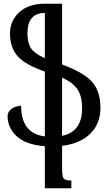

<svg xmlns="http://www.w3.org/2000/svg" viewBox="-20 -780 597 1036"><path d="M34 -600Q34 -524 74.5 -477.5Q115 -431 222 -394V-44Q94 -60 94 -209Q66 -209 43.5 -193.5Q21 -178 21 -153Q21 -91 70 -45Q119 1 222 9V236H365V194Q332 194 323.5 183Q315 172 315 126V7Q416 -6 469 -60.5Q522 -115 522 -197Q522 -286 478 -337Q434 -388 315 -432V-760H222Q134 -760 84 -714Q34 -668 34 -600ZM423 -196Q423 -69 315 -47V-361Q375 -334 399 -296.5Q423 -259 423 -196ZM128 -600Q128 -710 222 -710V-466Q164 -492 146 -521.5Q128 -551 128 -600Z"/></svg>

Font: Noto Serif Armenian ExtraCondensed Semi
Style: Regular
Weight: 600
Width: 3
Designer: Monotype Design Team
Foundry: Monotype Imaging Inc.
Version: Version 1.901